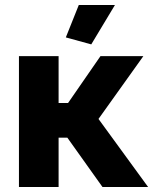

<svg xmlns="http://www.w3.org/2000/svg" viewBox="-20 -750 639 770"><path d="M56 0V-525H215V-337H253L383 -525H555L375 -273L574 0H391L250 -198H215V0ZM346 -572 244 -600 296 -730H441Z"/></svg>

Font: Raleway ExtraBold
Style: Regular
Weight: 800
Designer: Matt McInerney, Pablo Impallari, Rodrigo Fuenzalida
Foundry: Matt McInerney, Pablo Impallari, Rodrigo Fuenzalida
Version: Version 4.026